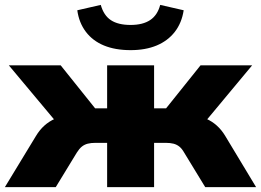

<svg xmlns="http://www.w3.org/2000/svg" viewBox="-28 -765 1067 785"><path d="M-8 0 119 -209Q134 -234 153.5 -251.5Q173 -269 197 -279.5Q221 -290 250 -293L228 -235L8 -498H220L361 -322H410V-498H602V-322H651L792 -498H1003L784 -235L762 -293Q791 -290 815 -279.5Q839 -269 858.5 -251.5Q878 -234 893 -209L1019 0H811L725 -141Q716 -157 705.5 -165.5Q695 -174 681.5 -177.5Q668 -181 649 -181H602V0H410V-181H363Q344 -181 330.5 -177.5Q317 -174 306.5 -165.5Q296 -157 286 -141L200 0ZM506 -560Q443 -560 397 -579Q351 -598 323 -635Q295 -672 288 -723L384 -745Q396 -702 425.5 -682.5Q455 -663 506 -663Q556 -663 586 -683Q616 -703 627 -745L723 -723Q715 -671 686.5 -634.5Q658 -598 612.5 -579Q567 -560 506 -560Z"/></svg>

Font: Nunito Sans 10pt SemiExpanded Black
Style: Regular
Weight: 900
Width: 6
Designer: Vernon Adams
Foundry: Vernon Adams
Version: Version 3.101;gftools[0.9.27]